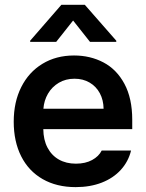

<svg xmlns="http://www.w3.org/2000/svg" viewBox="-20 -768 607 799"><path d="M37.1 -261.7Q37.1 -343.3 68.4 -405.5Q99.6 -467.8 156.5 -502.4Q213.4 -537.1 288.1 -537.1Q355.5 -537.1 410.4 -508.3Q465.3 -479.5 497.8 -419.2Q530.3 -358.9 530.3 -269.5V-230.5H160.2Q160.6 -186 177.7 -153.6Q194.8 -121.1 225.1 -104Q255.4 -86.9 295.9 -86.9Q335.4 -86.9 363.3 -102.1Q391.1 -117.2 403.3 -141.6H525.4Q514.2 -95.7 482.9 -61.3Q451.7 -26.9 403.6 -8.1Q355.5 10.7 294.9 10.7Q215.8 10.7 157.5 -22.7Q99.1 -56.2 68.1 -117.7Q37.1 -179.2 37.1 -261.7ZM411.1 -315.4Q410.6 -351.6 395.5 -379.9Q380.4 -408.2 353 -424.3Q325.7 -440.4 290 -440.4Q253.4 -440.4 224.9 -423.6Q196.3 -406.7 179.7 -378.2Q163.1 -349.6 160.6 -315.4ZM284.2 -682.6 213.9 -593.8H105.5V-598.6L235.4 -748H333L463.9 -598.6V-593.8H354.5Z"/></svg>

Font: Pretendard JP SemiBold
Style: Regular
Weight: 600
Designer: Base glyphs from Inter by Rasmus Andersson; Hangeul glyphs from Noto Sans CJK(Source Han Sans) by Jang Soo-young and Kan
Foundry: Kil Hyung-jin
Version: Version 1.309